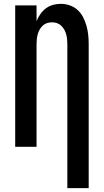

<svg xmlns="http://www.w3.org/2000/svg" viewBox="-20 -763 540 998"><path d="M330 215V-535Q330 -548 328.5 -561Q327 -574 323.5 -586.5Q320 -599 313.5 -610Q307 -621 297.5 -630Q288 -639 275.5 -643Q263 -647 250 -647Q237 -647 224.5 -643Q212 -639 202.5 -630Q193 -621 186.5 -610Q180 -599 176.5 -586.5Q173 -574 171.5 -561Q170 -548 170 -535V0H59V-735H170V-653Q178 -673 190 -690Q202 -707 218.5 -719.5Q235 -732 255 -737.5Q275 -743 296 -743Q320 -743 343 -735Q366 -727 383.5 -711Q401 -695 412 -673.5Q423 -652 429.5 -629Q436 -606 438.5 -582.5Q441 -559 441 -535V215Z"/></svg>

Font: Iosevka Algr
Style: Bold
Weight: 700
Monospace: yes
Designer: Belleve Invis
Foundry: Belleve Invis
Version: Version 26.0.2; ttfautohint (v1.8.3)